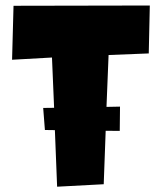

<svg xmlns="http://www.w3.org/2000/svg" viewBox="-20 -708 585 714"><path d="M184.1 -224.1 192.4 -13.7 365.7 -22.9 373 -221.7 425.3 -221.2 426.3 -311.5 376 -310.5 383.8 -503.4 533.2 -509.3 537.1 -687.5 30.3 -686.5 24.9 -485.8 173.3 -494.1 181.2 -307.1 140.6 -306.6 147 -224.6Z"/></svg>

Font: Luckiest Guy
Style: Regular
Weight: 400
Designer: Astigmatic (AOETI)
Foundry: Astigmatic (AOETI)
Version: Version 1.001